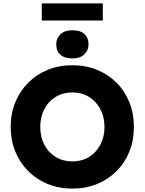

<svg xmlns="http://www.w3.org/2000/svg" viewBox="-20 -1100 852 1130"><path d="M406 10Q327 10 261 -17Q195 -44 146 -93Q97 -142 70 -208Q43 -274 43 -353Q43 -432 70 -498Q97 -564 146 -613Q195 -662 261 -689Q327 -716 406 -716Q485 -716 551 -689Q617 -662 666 -613Q715 -564 741.5 -497.5Q768 -431 768 -353Q768 -274 741.5 -208Q715 -142 666 -93Q617 -44 551 -17Q485 10 406 10ZM406 -150Q461 -150 503.5 -176Q546 -202 570.5 -248Q595 -294 595 -353Q595 -412 570.5 -458Q546 -504 503.5 -530Q461 -556 406 -556Q351 -556 308 -530Q265 -504 241 -458Q217 -412 217 -353Q217 -294 241 -248Q265 -202 308 -176Q351 -150 406 -150ZM406 -756Q360 -756 335.5 -778Q311 -800 311 -839Q311 -874 335.5 -898Q360 -922 406 -922Q452 -922 476.5 -900Q501 -878 501 -839Q501 -804 476 -780Q451 -756 406 -756ZM226 -979V-1080H585V-979Z"/></svg>

Font: Lexend
Style: Bold
Weight: 700
Designer: Bonnie Shaver-Troup, Thomas Jockin
Foundry: Lexend
Version: Version 1.007; ttfautohint (v1.8.3)